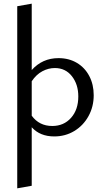

<svg xmlns="http://www.w3.org/2000/svg" viewBox="-20 -738 571 1047"><path d="M491 -219Q491 -156 462.5 -104.5Q434 -53 385 -23.5Q336 6 276 6Q198 6 153 -44V275L74 289V-704L153 -718V-356Q211 -421 299 -421Q356 -421 399.5 -395Q443 -369 467 -323Q491 -277 491 -219ZM407 -212Q407 -278 372 -322.5Q337 -367 279 -367Q244 -367 211 -349.5Q178 -332 153 -295V-107Q194 -51 265 -51Q328 -51 367.5 -95.5Q407 -140 407 -212Z"/></svg>

Font: Ysabeau Infant Medium
Style: Regular
Weight: 500
Designer: Christian Thalmann (Catharsis Fonts)
Version: Version 0.003